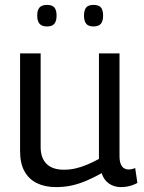

<svg xmlns="http://www.w3.org/2000/svg" viewBox="-20 -754 586 784"><path d="M209 10Q164 10 131 -6Q98 -22 80 -54.5Q62 -87 62 -136V-536H146V-153Q146 -109 170 -85Q194 -61 241 -61Q266 -61 289.5 -66.5Q313 -72 336.5 -82Q360 -92 384 -105V-536H468V-117Q468 -97 473 -84.5Q478 -72 486.5 -67Q495 -62 505 -62Q519 -62 532 -68L541 -7Q532 -2 521 2Q510 6 498 8Q486 10 473 10Q446 10 425 -4.5Q404 -19 395 -47Q365 -30 335 -17Q305 -4 274.5 3Q244 10 209 10ZM362 -646Q341 -646 332 -657Q323 -668 323 -690Q323 -713 332 -723.5Q341 -734 362 -734Q383 -734 392 -723.5Q401 -713 401 -690Q401 -668 392 -657Q383 -646 362 -646ZM172 -646Q151 -646 141.5 -657Q132 -668 132 -690Q132 -713 141.5 -723.5Q151 -734 172 -734Q193 -734 202 -723.5Q211 -713 211 -690Q211 -668 202 -657Q193 -646 172 -646Z"/></svg>

Font: Georama ExtraCondensed Thin
Style: Regular
Weight: 400
Version: Version 1.001